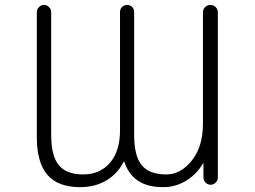

<svg xmlns="http://www.w3.org/2000/svg" viewBox="-20 -774 1040 782"><path d="M486.3 -115.2Q486.3 -116.2 485.4 -116.2Q484.4 -116.2 483.4 -115.2Q460.9 -69.3 418 -42Q370.1 -11.7 306.6 -11.7Q216.8 -11.7 173.3 -61.5Q129.9 -111.3 129.9 -216.8V-724.6Q129.9 -736.3 138.7 -745.1Q147.5 -753.9 159.2 -753.9Q170.9 -753.9 179.7 -745.1Q188.5 -736.3 188.5 -724.6V-224.6Q188.5 -138.7 219.7 -101.1Q251 -63.5 318.8 -63.5Q386.7 -63.5 427.7 -110.8Q468.8 -158.2 468.8 -243.2V-724.6Q468.8 -737.3 477.1 -745.6Q485.4 -753.9 497.6 -753.9Q509.8 -753.9 518.1 -745.6Q526.4 -737.3 526.4 -724.6V-224.6Q526.4 -137.7 557.6 -100.6Q588.9 -63.5 657.2 -63.5Q715.8 -63.5 761.2 -120.1Q806.6 -176.8 806.6 -270.5V-723.6Q806.6 -736.3 815.4 -745.1Q824.2 -753.9 836.9 -753.9Q849.6 -753.9 858.4 -745.1Q867.2 -736.3 867.2 -723.6V-50.8Q867.2 -39.1 858.4 -30.3Q849.6 -21.5 837.9 -21.5Q826.2 -21.5 817.4 -30.3Q808.6 -39.1 808.6 -50.8V-107.4Q808.6 -108.4 807.6 -108.9Q806.6 -109.4 806.6 -108.4Q784.2 -69.3 746.1 -43Q699.2 -11.7 645.5 -11.7Q578.1 -11.7 539.1 -40Q502.9 -65.4 486.3 -115.2Z"/></svg>

Font: Gen Jyuu Gothic L Monospace Light
Style: Regular
Weight: 300
Designer: [Source Han Sans]
Ryoko NISHIZUKA  (kana & ideographs); Paul D. Hunt (Latin, Greek & Cyrillic); Wenlong ZHANG  (bopomofo
Version: Version 1.002.20150607